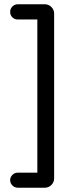

<svg xmlns="http://www.w3.org/2000/svg" viewBox="-20 -752 362 904"><path d="M155.8 61V-660.2H64Q48.8 -660.2 38.3 -670.4Q27.8 -680.7 27.8 -695.8Q27.8 -710.9 38.3 -721.4Q48.8 -731.9 64 -731.9H190.9Q209 -731.9 221.9 -719Q234.9 -706.1 234.9 -688V87.9Q234.9 106 221.9 118.9Q209 131.8 190.9 131.8H64Q48.8 131.8 38.3 121.1Q27.8 110.4 27.8 96.2Q27.8 82 38.3 71.5Q48.8 61 64 61Z"/></svg>

Font: Aka-Acid-Varela
Style: Regular
Weight: 400
Designer: Joe Prince, Avraham Cornfeld, Cyberella
Foundry: Joe Prince, Avraham Cornfeld, Cyberella
Version: Version 2.000; ttfautohint (v1.5.33-1714) -l 8 -r 50 -G 200 